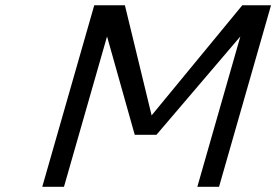

<svg xmlns="http://www.w3.org/2000/svg" viewBox="-20 -714 1056 734"><path d="M340.3 -693.8H457.5L559.6 -272.9L906.2 -693.8H1016.1L817.4 0H734.4L898.9 -574.7L578.1 -198.7H495.1L389.2 -574.7L224.6 0H141.6Z"/></svg>

Font: Cantarell
Style: Italic
Weight: 400
Italic angle: -16°
Designer: Dave Crossland
Version: Version 1.004